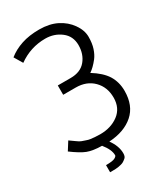

<svg xmlns="http://www.w3.org/2000/svg" viewBox="-217 -834 935 1079"><g transform="rotate(-30 250.0 -295.0)"><path d="M19.5 -67.4 52.7 -120.1Q52.7 -120.1 85 -97.2Q104.5 -82.5 114.7 -79.3Q125 -76.2 138.7 -71Q152.3 -65.9 163.6 -64.5Q163.6 -64.5 191.4 -61.5Q208 -60.1 226.1 -60.1Q296.4 -60.1 345.2 -96.7Q394 -133.3 394 -201.4Q394 -269.5 350.8 -313Q307.6 -356.4 237.8 -356.4H156.2V-417H239.7Q304.2 -417 337.4 -457Q370.6 -497.1 370.6 -555.4Q370.6 -613.8 327.1 -647Q283.7 -680.2 226.1 -680.2Q130.4 -680.2 51.8 -624L19.5 -678.2Q57.1 -708.5 107.2 -725.1Q157.2 -741.7 222.4 -741.7Q287.6 -741.7 335.7 -717.8Q383.8 -693.8 413.3 -651.9Q442.9 -609.9 442.9 -567.6Q442.9 -525.4 432.6 -494.1Q422.4 -462.9 405.8 -441.4Q376.5 -404.3 349.6 -386.7Q411.1 -348.6 438.5 -305.7Q466.3 -260.7 466.3 -203.6Q466.3 -107.9 407.7 -56.4Q349.1 -4.9 249.5 1Q284.7 49.8 284.7 96.7Q284.7 117.7 274.7 126.2Q264.6 134.8 257.3 139.2Q250 143.6 240.2 146Q230.5 148.4 222.4 149.9Q214.4 151.4 204.1 151.9L187.5 152.3Q182.1 152.8 174.8 152.6Q167.5 152.3 167 152.3V106.4Q210.4 106.4 224.9 98.6Q239.3 90.8 239.3 83.5Q239.3 46.9 202.1 1Q143.6 0 109.1 -13.2Q74.7 -26.4 19.5 -67.4Z"/></g></svg>

Font: News Cycle
Style: Regular
Weight: 500
Version: Version 0.5.2